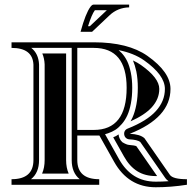

<svg xmlns="http://www.w3.org/2000/svg" viewBox="-20 -790 834 821"><path d="M700.9 -15.1Q695.8 -18.6 692.1 -22.5L687 -28.6L579.8 -182.9Q566.9 -192.6 533.7 -194.1Q524.9 -194.6 518.8 -200Q512.7 -205.3 511.2 -214.1Q509.8 -222.9 513.8 -230Q517.8 -237.1 526.1 -240.2Q608.2 -272.7 646.6 -315.1Q685.1 -357.4 685.1 -409.7Q685.1 -469.2 596.4 -531.7Q552.5 -562.7 487.1 -575.7Q493.7 -570.3 500 -563.5Q514.2 -548.3 523.8 -528.6Q533.4 -508.8 539.4 -479.5Q545.4 -450.2 545.4 -414.6Q545.4 -377.9 539.7 -347.7Q533.9 -317.4 524.4 -296.6Q514.9 -275.9 501.2 -260Q487.5 -244.1 473.4 -234.9Q459.5 -226.1 442.4 -220.2Q437.3 -218.5 429.2 -216.1L488.8 -109.9Q515.9 -61.5 554.8 -37.4Q593.8 -13.2 646 -13.2Q673.1 -13.2 700.9 -15.1ZM286.6 -105.7V-585.2H113.8Q144.8 -560.5 147 -514.2V-105.7Q147 -51 112.5 -23.7H321Q286.6 -51.3 286.6 -105.7ZM29.3 -609.1H380.9Q527.8 -609.1 610.1 -551.3Q709 -481.7 709 -409.7Q709 -286.9 534.9 -218Q579.3 -215.8 597.7 -199L706.5 -42.2Q719.5 -23.7 779.3 -23.7V0Q711.2 10.7 646 10.7Q529.1 10.7 468 -98.1L405 -210.4H310.5V-105.7Q310.5 -23.7 404.3 -23.7V0.2H29.3V-23.7Q123 -23.7 123 -105.7V-513.7Q119.6 -585.2 29.3 -585.2ZM310.5 -585.2V-234.4H380.9Q521.5 -234.4 521.5 -414.6Q521.5 -585.2 380.9 -585.2ZM464.1 -202.9Q477.1 -207.8 487.1 -215.3Q487.5 -206.1 491.5 -198Q495.6 -189 502.9 -182.1Q521.2 -170.9 532.5 -170.2Q555.2 -168.5 563 -165L651.9 -37.1H646Q600.6 -37.1 567.4 -57.6Q533.7 -78.6 509.8 -121.6ZM548.6 -531.5Q567.1 -522.9 582.5 -512.2Q661.1 -457 661.1 -409.7Q661.1 -366.7 628.9 -331.1Q599.1 -298.3 538.3 -271.2Q542.5 -278.6 546.1 -286.6Q556.9 -310.1 563.2 -343.3Q569.3 -375.7 569.3 -414.6Q569.3 -452.6 563 -484.4Q557.1 -511.5 548.6 -531.5ZM262.7 -105.7Q262.7 -73 273.7 -47.6H159.9Q170.9 -73 170.9 -105.7V-514.9Q169.7 -540.8 160.9 -561.3H262.7ZM324.5 -654.1Q346.2 -733.6 366.9 -761Q374 -770.3 379.9 -770.3H532.2V-758.5Q483.2 -757.3 448.5 -724.6L373.8 -654.1ZM356.4 -678H364.3L432.1 -741.9L436.8 -746.3H385.7Q372.3 -728.5 356.4 -678Z"/></svg>

Font: itsadzokeS01
Style: Regular
Weight: 600
Width: 6
Version: Version 0.46